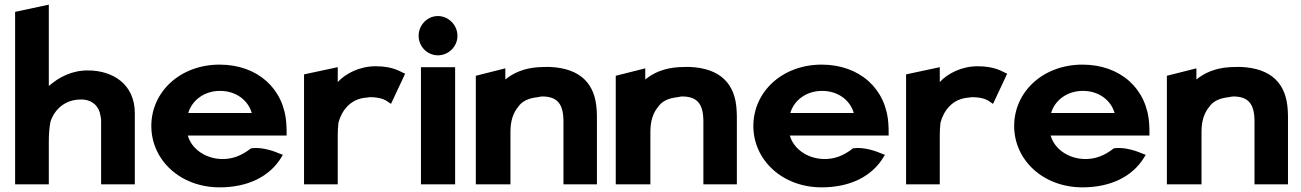

<svg xmlns="http://www.w3.org/2000/svg" viewBox="-20 -783 5599 826"><path d="M560 10V-296C560 -422 464 -480 358 -480C288 -480 234 -451 190 -413V-763L45 -732V10H190V-175C190 -204 192 -232 197 -259C214 -311 258 -355 329 -355C378 -355 407 -324 412 -286C413 -280 415 -274 415 -268V10Z M788 -200H1213V-210C1213 -222 1213 -235 1212 -247C1204 -401 1088 -505 925 -505C755 -505 631 -388 631 -241C631 -95 755 23 925 23C1043 23 1139 -21 1191 -107L1197 -117L1186 -121C1163 -131 1109 -152 1060 -145C1017 -111 975 -97 930 -99C860 -102 803 -145 788 -200ZM1063 -297H790C805 -349 856 -392 927 -392C994 -392 1047 -353 1063 -297Z M1723 -466 1714 -470C1702 -475 1670 -498 1596 -498C1526 -498 1466 -466 1433 -430V-494L1288 -463V10H1433V-201C1433 -220 1434 -237 1436 -255C1449 -305 1486 -358 1556 -363C1561 -363 1566 -365 1571 -365C1625 -365 1643 -349 1652 -343L1662 -336Z M1781 -629C1781 -583 1818 -545 1864 -545C1909 -545 1948 -582 1948 -629C1948 -675 1910 -714 1864 -714C1818 -714 1781 -675 1781 -629ZM1938 10V-494H1791V10Z M2548 10V-270C2548 -283 2548 -296 2547 -309C2541 -423 2477 -489 2346 -495H2345C2330 -495 2313 -495 2297 -494C2234 -490 2188 -469 2154 -441V-489L2027 -457V10H2176V-216C2176 -263 2188 -298 2209 -323C2225 -347 2253 -361 2294 -365C2300 -366 2305 -368 2312 -368C2378 -368 2404 -336 2404 -260V10Z M3150 10V-270C3150 -283 3150 -296 3149 -309C3143 -423 3079 -489 2948 -495H2947C2932 -495 2915 -495 2899 -494C2836 -490 2790 -469 2756 -441V-489L2629 -457V10H2778V-216C2778 -263 2790 -298 2811 -323C2827 -347 2855 -361 2896 -365C2902 -366 2907 -368 2914 -368C2980 -368 3006 -336 3006 -260V10Z M3378 -200H3803V-210C3803 -222 3803 -235 3802 -247C3794 -401 3678 -505 3515 -505C3345 -505 3221 -388 3221 -241C3221 -95 3345 23 3515 23C3633 23 3729 -21 3781 -107L3787 -117L3776 -121C3753 -131 3699 -152 3650 -145C3607 -111 3565 -97 3520 -99C3450 -102 3393 -145 3378 -200ZM3653 -297H3380C3395 -349 3446 -392 3517 -392C3584 -392 3637 -353 3653 -297Z M4313 -466 4304 -470C4292 -475 4260 -498 4186 -498C4116 -498 4056 -466 4023 -430V-494L3878 -463V10H4023V-201C4023 -220 4024 -237 4026 -255C4039 -305 4076 -358 4146 -363C4151 -363 4156 -365 4161 -365C4215 -365 4233 -349 4242 -343L4252 -336Z M4500 -200H4925V-210C4925 -222 4925 -235 4924 -247C4916 -401 4800 -505 4637 -505C4467 -505 4343 -388 4343 -241C4343 -95 4467 23 4637 23C4755 23 4851 -21 4903 -107L4909 -117L4898 -121C4875 -131 4821 -152 4772 -145C4729 -111 4687 -97 4642 -99C4572 -102 4515 -145 4500 -200ZM4775 -297H4502C4517 -349 4568 -392 4639 -392C4706 -392 4759 -353 4775 -297Z M5521 10V-270C5521 -283 5521 -296 5520 -309C5514 -423 5450 -489 5319 -495H5318C5303 -495 5286 -495 5270 -494C5207 -490 5161 -469 5127 -441V-489L5000 -457V10H5149V-216C5149 -263 5161 -298 5182 -323C5198 -347 5226 -361 5267 -365C5273 -366 5278 -368 5285 -368C5351 -368 5377 -336 5377 -260V10Z"/></svg>

Font: Bluebird
Style: SfBdExt
Weight: 700
Designer: Jasper
Foundry: Cannot Into Space Fonts
Version: Version 0.98